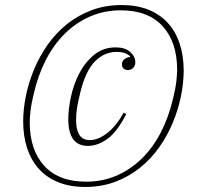

<svg xmlns="http://www.w3.org/2000/svg" viewBox="-20 -730 783 762"><path d="M329 -151Q251 -151 251 -257Q251 -296 261.5 -345.5Q272 -395 294.5 -438.5Q317 -482 353 -512Q389 -542 439 -542Q476 -542 496.5 -524Q517 -506 517 -483Q517 -469 508.5 -460.5Q500 -452 488 -452Q477 -452 470.5 -458Q464 -464 464 -475Q464 -486 472.5 -494Q481 -502 496 -504V-507Q487 -515 474.5 -519.5Q462 -524 442 -524Q394 -524 356.5 -486Q319 -448 298 -360Q288 -319 285 -297Q282 -275 282 -254Q282 -238 284.5 -223.5Q287 -209 293 -198Q299 -187 309.5 -180.5Q320 -174 337 -174Q369 -174 405 -201.5Q441 -229 471 -283L481 -277Q445 -207 406.5 -179Q368 -151 329 -151ZM322 -9Q387 -9 442.5 -33Q498 -57 542.5 -100.5Q587 -144 618.5 -205Q650 -266 667 -340Q677 -381 680 -408.5Q683 -436 683 -453Q683 -563 625.5 -626Q568 -689 459 -689Q394 -689 338.5 -665Q283 -641 238.5 -597.5Q194 -554 162.5 -493Q131 -432 114 -358Q104 -317 101 -289.5Q98 -262 98 -245Q98 -135 155.5 -72Q213 -9 322 -9ZM318 12Q258 12 212 -6.5Q166 -25 135 -59Q104 -93 88 -141Q72 -189 72 -248Q72 -297 83 -350.5Q94 -404 115.5 -455.5Q137 -507 169.5 -553Q202 -599 245.5 -634Q289 -669 343.5 -689.5Q398 -710 463 -710Q523 -710 569 -691.5Q615 -673 646 -639Q677 -605 693 -557Q709 -509 709 -450Q709 -401 698 -347.5Q687 -294 665.5 -242.5Q644 -191 611.5 -145Q579 -99 535.5 -64Q492 -29 437.5 -8.5Q383 12 318 12Z"/></svg>

Font: IBM Plex Serif ExtraLight
Style: Italic
Weight: 200
Italic angle: -14°
Designer: Mike Abbink, Paul van der Laan, Pieter van Rosmalen
Foundry: Bold Monday
Version: Version 2.5